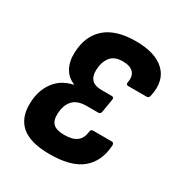

<svg xmlns="http://www.w3.org/2000/svg" viewBox="-128 -592 649 691"><g transform="rotate(30 196.5 -246.0)"><path d="M173.9 8Q94.4 8 57 -23.6Q19.7 -55.2 21.9 -116.8Q23.1 -168 49.4 -204.7Q75.7 -241.4 124.1 -251.8L124.5 -254.2Q96.3 -265.2 82.1 -291.9Q67.9 -318.6 69.7 -354.4Q71.9 -423 114.8 -461.4Q157.8 -499.7 241.7 -499.7Q321.9 -499.7 360.8 -462.8Q399.6 -425.8 385.3 -358.5Q383.1 -345.9 373.9 -345.9H296.4Q287 -345.9 288.8 -357.5Q294.4 -384.1 280.6 -398.8Q266.9 -413.4 235.9 -413.4Q201.2 -413.4 185.2 -392.3Q169.1 -371.3 168.1 -338.1Q167.5 -311.8 180.4 -298.7Q193.2 -285.5 221.5 -285.5H263.1Q273.7 -285.5 271.7 -274.5L262.7 -220.1Q260.7 -209.1 251.7 -209.1H202.7Q164.8 -209.1 146.5 -189.1Q128.1 -169.2 126.5 -132.3Q125.3 -104 139.1 -91.2Q153 -78.4 185.2 -78.4Q219.7 -78.4 237.1 -91.9Q254.5 -105.4 257.4 -133.1Q258.1 -143.7 268.1 -143.7H345.3Q355.2 -143.7 354.5 -131.7Q350.1 -63.6 306.4 -27.8Q262.7 8 173.9 8Z"/></g></svg>

Font: Sofia Sans Condensed
Style: Italic
Weight: 400
Italic angle: -9°
Designer: Botio Nikoltchev, Ani Petrova
Foundry: lettersoup
Version: Version 4.101